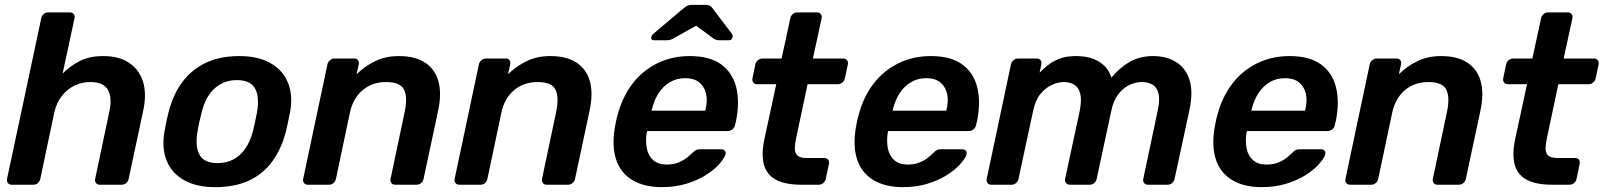

<svg xmlns="http://www.w3.org/2000/svg" viewBox="-20 -761 6607 791"><path d="M28 0Q18 0 12.5 -7Q7 -14 9 -24L150 -686Q152 -696 160 -703Q168 -710 178 -710H268Q278 -710 283.5 -703Q289 -696 287 -686L238 -458Q270 -490 309.5 -510Q349 -530 405 -530Q470 -530 511.5 -502.5Q553 -475 569 -425Q585 -375 570 -305L510 -24Q508 -14 500 -7Q492 0 481 0H391Q381 0 375.5 -7Q370 -14 372 -24L430 -299Q443 -357 425 -390Q407 -423 352 -423Q318 -423 287.5 -408.5Q257 -394 235 -366Q213 -338 204 -299L146 -24Q144 -14 136 -7Q128 0 118 0Z M866 10Q790 10 739.5 -18Q689 -46 667.5 -97Q646 -148 657 -216Q660 -234 665.5 -260Q671 -286 676 -304Q694 -373 731.5 -423.5Q769 -474 827.5 -502Q886 -530 966 -530Q1042 -530 1092.5 -502Q1143 -474 1165 -423.5Q1187 -373 1176 -304Q1172 -286 1167 -260Q1162 -234 1157 -216Q1139 -148 1102.5 -97Q1066 -46 1007.5 -18Q949 10 866 10ZM876 -89Q930 -89 967.5 -122.5Q1005 -156 1022 -221Q1026 -236 1031 -260Q1036 -284 1039 -299Q1050 -364 1030 -397.5Q1010 -431 956 -431Q903 -431 865 -397.5Q827 -364 811 -299Q807 -284 801.5 -260Q796 -236 794 -221Q783 -156 802.5 -122.5Q822 -89 876 -89Z M1248 0Q1238 0 1232.5 -7Q1227 -14 1229 -24L1329 -496Q1331 -506 1339.5 -513Q1348 -520 1358 -520H1440Q1450 -520 1455 -513Q1460 -506 1458 -496L1449 -455Q1481 -487 1524.5 -508.5Q1568 -530 1623 -530Q1691 -530 1732 -502.5Q1773 -475 1786.5 -425Q1800 -375 1785 -305L1725 -24Q1723 -14 1715 -7Q1707 0 1696 0H1608Q1598 0 1592.5 -7Q1587 -14 1589 -24L1647 -299Q1660 -360 1644.5 -391.5Q1629 -423 1571 -423Q1514 -423 1474.5 -390Q1435 -357 1422 -299L1364 -24Q1362 -14 1354 -7Q1346 0 1336 0Z M1872 0Q1862 0 1856.5 -7Q1851 -14 1853 -24L1953 -496Q1955 -506 1963.5 -513Q1972 -520 1982 -520H2064Q2074 -520 2079 -513Q2084 -506 2082 -496L2073 -455Q2105 -487 2148.5 -508.5Q2192 -530 2247 -530Q2315 -530 2356 -502.5Q2397 -475 2410.5 -425Q2424 -375 2409 -305L2349 -24Q2347 -14 2339 -7Q2331 0 2320 0H2232Q2222 0 2216.5 -7Q2211 -14 2213 -24L2271 -299Q2284 -360 2268.5 -391.5Q2253 -423 2195 -423Q2138 -423 2098.5 -390Q2059 -357 2046 -299L1988 -24Q1986 -14 1978 -7Q1970 0 1960 0Z M2707 10Q2634 10 2585.5 -19Q2537 -48 2518.5 -103Q2500 -158 2513 -236Q2515 -246 2518 -261.5Q2521 -277 2524 -286Q2544 -362 2586 -416.5Q2628 -471 2688.5 -500.5Q2749 -530 2822 -530Q2903 -530 2950 -496.5Q2997 -463 3012.5 -403.5Q3028 -344 3013 -266L3008 -245Q3006 -235 2997.5 -228Q2989 -221 2978 -221H2646Q2646 -221 2645.5 -218Q2645 -215 2644 -213Q2639 -178 2645 -148.5Q2651 -119 2671.5 -101Q2692 -83 2726 -83Q2754 -83 2775 -91.5Q2796 -100 2809.5 -111Q2823 -122 2830 -129Q2842 -141 2848 -143.5Q2854 -146 2865 -146H2952Q2961 -146 2966 -140Q2971 -134 2969 -125Q2964 -109 2944 -86Q2924 -63 2890 -41Q2856 -19 2809.5 -4.5Q2763 10 2707 10ZM2664 -305H2885L2886 -308Q2896 -347 2888.5 -376.5Q2881 -406 2859.5 -422.5Q2838 -439 2803 -439Q2768 -439 2740 -422.5Q2712 -406 2693 -376.5Q2674 -347 2665 -308ZM2675 -595Q2662 -595 2663 -607Q2664 -615 2672 -622L2794 -725Q2807 -736 2815 -738.5Q2823 -741 2832 -741H2886Q2896 -741 2902.5 -738.5Q2909 -736 2917 -725L2995 -622Q3000 -616 2998 -608Q2996 -595 2982 -595H2946Q2939 -595 2932.5 -596.5Q2926 -598 2920 -602L2848 -655L2753 -602Q2746 -598 2739.5 -596.5Q2733 -595 2725 -595Z M3282 0Q3214 0 3176 -21Q3138 -42 3127 -83.5Q3116 -125 3129 -187L3178 -414H3099Q3089 -414 3083.5 -421Q3078 -428 3080 -439L3092 -496Q3094 -506 3102.5 -513Q3111 -520 3122 -520H3200L3236 -686Q3238 -696 3246 -703Q3254 -710 3264 -710H3345Q3356 -710 3361.5 -703Q3367 -696 3365 -686L3329 -520H3454Q3464 -520 3469.5 -513Q3475 -506 3473 -496L3461 -439Q3459 -428 3450.5 -421Q3442 -414 3432 -414H3307L3261 -197Q3255 -170 3254.5 -150.5Q3254 -131 3265 -120.5Q3276 -110 3304 -110H3376Q3387 -110 3392 -103Q3397 -96 3395 -86L3382 -24Q3380 -14 3372 -7Q3364 0 3353 0Z M3700 10Q3627 10 3578.5 -19Q3530 -48 3511.5 -103Q3493 -158 3506 -236Q3508 -246 3511 -261.5Q3514 -277 3517 -286Q3537 -362 3579 -416.5Q3621 -471 3681.5 -500.5Q3742 -530 3815 -530Q3896 -530 3943 -496.5Q3990 -463 4005.5 -403.5Q4021 -344 4006 -266L4001 -245Q3999 -235 3990.5 -228Q3982 -221 3971 -221H3639Q3639 -221 3638.5 -218Q3638 -215 3637 -213Q3632 -178 3638 -148.5Q3644 -119 3664.5 -101Q3685 -83 3719 -83Q3747 -83 3768 -91.5Q3789 -100 3802.5 -111Q3816 -122 3823 -129Q3835 -141 3841 -143.5Q3847 -146 3858 -146H3945Q3954 -146 3959 -140Q3964 -134 3962 -125Q3957 -109 3937 -86Q3917 -63 3883 -41Q3849 -19 3802.5 -4.5Q3756 10 3700 10ZM3657 -305H3878L3879 -308Q3889 -347 3881.5 -376.5Q3874 -406 3852.5 -422.5Q3831 -439 3796 -439Q3761 -439 3733 -422.5Q3705 -406 3686 -376.5Q3667 -347 3658 -308Z M4064 0Q4054 0 4048.5 -7Q4043 -14 4045 -24L4145 -496Q4147 -506 4155.5 -513Q4164 -520 4174 -520H4252Q4262 -520 4267 -513Q4272 -506 4270 -496L4263 -462Q4282 -481 4302.5 -496.5Q4323 -512 4350 -521Q4377 -530 4413 -530Q4471 -530 4508.5 -506.5Q4546 -483 4559 -441Q4591 -481 4633 -505.5Q4675 -530 4731 -530Q4785 -530 4824.5 -506Q4864 -482 4880 -433.5Q4896 -385 4881 -311L4819 -24Q4817 -14 4809 -7Q4801 0 4791 0H4709Q4699 0 4693.5 -7Q4688 -14 4690 -24L4749 -303Q4759 -348 4753 -374.5Q4747 -401 4728.5 -412Q4710 -423 4684 -423Q4661 -423 4635.5 -412Q4610 -401 4588.5 -374.5Q4567 -348 4558 -303L4498 -24Q4496 -14 4488 -7Q4480 0 4470 0H4388Q4378 0 4372 -7Q4366 -14 4368 -24L4428 -303Q4437 -348 4430.5 -374.5Q4424 -401 4406 -412Q4388 -423 4362 -423Q4340 -423 4314 -411.5Q4288 -400 4266.5 -374Q4245 -348 4236 -303L4176 -24Q4174 -14 4166 -7Q4158 0 4148 0Z M5178 10Q5105 10 5056.5 -19Q5008 -48 4989.5 -103Q4971 -158 4984 -236Q4986 -246 4989 -261.5Q4992 -277 4995 -286Q5015 -362 5057 -416.5Q5099 -471 5159.5 -500.5Q5220 -530 5293 -530Q5374 -530 5421 -496.5Q5468 -463 5483.5 -403.5Q5499 -344 5484 -266L5479 -245Q5477 -235 5468.5 -228Q5460 -221 5449 -221H5117Q5117 -221 5116.5 -218Q5116 -215 5115 -213Q5110 -178 5116 -148.5Q5122 -119 5142.5 -101Q5163 -83 5197 -83Q5225 -83 5246 -91.5Q5267 -100 5280.5 -111Q5294 -122 5301 -129Q5313 -141 5319 -143.5Q5325 -146 5336 -146H5423Q5432 -146 5437 -140Q5442 -134 5440 -125Q5435 -109 5415 -86Q5395 -63 5361 -41Q5327 -19 5280.5 -4.5Q5234 10 5178 10ZM5135 -305H5356L5357 -308Q5367 -347 5359.5 -376.5Q5352 -406 5330.5 -422.5Q5309 -439 5274 -439Q5239 -439 5211 -422.5Q5183 -406 5164 -376.5Q5145 -347 5136 -308Z M5542 0Q5532 0 5526.5 -7Q5521 -14 5523 -24L5623 -496Q5625 -506 5633.5 -513Q5642 -520 5652 -520H5734Q5744 -520 5749 -513Q5754 -506 5752 -496L5743 -455Q5775 -487 5818.5 -508.5Q5862 -530 5917 -530Q5985 -530 6026 -502.5Q6067 -475 6080.5 -425Q6094 -375 6079 -305L6019 -24Q6017 -14 6009 -7Q6001 0 5990 0H5902Q5892 0 5886.5 -7Q5881 -14 5883 -24L5941 -299Q5954 -360 5938.5 -391.5Q5923 -423 5865 -423Q5808 -423 5768.5 -390Q5729 -357 5716 -299L5658 -24Q5656 -14 5648 -7Q5640 0 5630 0Z M6375 0Q6307 0 6269 -21Q6231 -42 6220 -83.5Q6209 -125 6222 -187L6271 -414H6192Q6182 -414 6176.5 -421Q6171 -428 6173 -439L6185 -496Q6187 -506 6195.5 -513Q6204 -520 6215 -520H6293L6329 -686Q6331 -696 6339 -703Q6347 -710 6357 -710H6438Q6449 -710 6454.5 -703Q6460 -696 6458 -686L6422 -520H6547Q6557 -520 6562.5 -513Q6568 -506 6566 -496L6554 -439Q6552 -428 6543.5 -421Q6535 -414 6525 -414H6400L6354 -197Q6348 -170 6347.5 -150.5Q6347 -131 6358 -120.5Q6369 -110 6397 -110H6469Q6480 -110 6485 -103Q6490 -96 6488 -86L6475 -24Q6473 -14 6465 -7Q6457 0 6446 0Z"/></svg>

Font: Rubik Light Medium
Style: Italic
Weight: 500
Italic angle: -12°
Version: Version 2.104